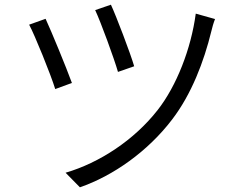

<svg xmlns="http://www.w3.org/2000/svg" viewBox="-20 -767 1040 817"><path d="M452 -747 385 -724C409 -673 466 -517 482 -461L551 -485C535 -540 474 -700 452 -747ZM895 -686 813 -709C793 -559 731 -401 651 -299C551 -171 403 -74 259 -32L320 30C462 -19 609 -123 712 -258C795 -366 848 -506 879 -633C882 -647 889 -671 895 -686ZM174 -687 104 -662C127 -620 196 -450 215 -388L286 -414C262 -480 199 -633 174 -687Z"/></svg>

Font: Noto Sans HK DemiLight
Style: Regular
Weight: 350
Designer: Ryoko NISHIZUKA 西塚涼子 (kana, bopomofo & ideographs); Paul D. Hunt (Latin, Greek & Cyrillic); Sandoll Communications 산돌커뮤니
Foundry: Adobe
Version: Version 2.004;hotconv 1.0.118;makeotfexe 2.5.65603